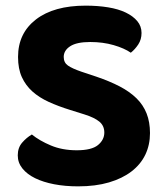

<svg xmlns="http://www.w3.org/2000/svg" viewBox="-20 -644 586 681"><path d="M252 -111Q305 -111 327.5 -129.5Q350 -148 350 -174Q350 -198 332.5 -212.5Q315 -227 280 -238L229 -254Q187 -267 153 -282.5Q119 -298 95 -319.5Q71 -341 57.5 -370.5Q44 -400 44 -442Q44 -526 107.5 -575Q171 -624 284 -624Q327 -624 363.5 -618Q400 -612 426 -599.5Q452 -587 467 -569Q482 -551 482 -527Q482 -504 470.5 -486.5Q459 -469 444 -457Q421 -473 383 -484Q345 -495 300 -495Q252 -495 229 -480Q206 -465 206 -442Q206 -422 221 -411.5Q236 -401 268 -390L322 -372Q369 -356 404.5 -337.5Q440 -319 464 -295.5Q488 -272 500 -241.5Q512 -211 512 -172Q512 -130 495.5 -95.5Q479 -61 446.5 -36Q414 -11 366.5 3Q319 17 257 17Q211 17 172 9.5Q133 2 104.5 -12Q76 -26 59.5 -46.5Q43 -67 43 -93Q43 -120 58.5 -138Q74 -156 93 -167Q120 -145 160.5 -128Q201 -111 252 -111Z"/></svg>

Font: Baloo Da 2
Style: Bold
Weight: 700
Designer: Noopur Datye, Sulekha Rajkumar and Ek Type
Foundry: Ek Type
Version: Version 1.640;hotconv 1.0.111;makeotfexe 2.5.65597; ttfautoh